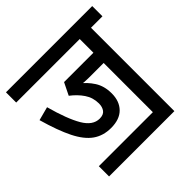

<svg xmlns="http://www.w3.org/2000/svg" viewBox="-164 -762 902 902"><g transform="rotate(-45 286.5 -311.0)"><path d="M63 -68H450V0H63ZM497 -554V0H422V-395H325Q309 -395 295 -396Q281 -397 268 -399L269 -411Q303 -386 325.5 -351Q348 -316 348 -267Q348 -215 318 -184.5Q288 -154 231 -154Q179 -154 141.5 -180.5Q104 -207 75 -265Q46 -323 19 -418L87 -436Q116 -330 147.5 -276.5Q179 -223 224 -223Q250 -223 261 -238Q272 -253 272 -276Q272 -315 251 -346Q230 -377 197 -402L227 -463H422V-554H0V-622H573V-554Z"/></g></svg>

Font: Noto Sans Devanagari ExtraCondensed
Style: Regular
Weight: 400
Width: 2
Designer: Jelle Bosma - Monotype Design Team
Foundry: Monotype Imaging Inc.
Version: Version 2.006